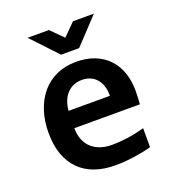

<svg xmlns="http://www.w3.org/2000/svg" viewBox="-129 -789 808 898"><g transform="rotate(-20 275.0 -339.5)"><path d="M500 -286.1Q500 -273.9 499.3 -254.4Q498.5 -234.9 497.1 -217.8H170.9Q170.9 -185.1 180.9 -160.2Q190.9 -135.3 209.2 -118.4Q227.5 -101.6 253.2 -92.8Q278.8 -84 310.1 -84Q346.2 -84 387.5 -89.6Q428.7 -95.2 473.1 -107.9V-13.2Q454.1 -7.8 431.6 -3.4Q409.2 1 385.7 4.4Q362.3 7.8 338.4 9.5Q314.5 11.2 292 11.2Q235.4 11.2 190.4 -4.9Q145.5 -21 114.3 -52.5Q83 -84 66.4 -130.4Q49.8 -176.8 49.8 -237.8Q49.8 -298.3 66.4 -347.9Q83 -397.5 113.3 -432.9Q143.6 -468.3 186.8 -487.5Q230 -506.8 283.2 -506.8Q335.9 -506.8 376.5 -490.5Q417 -474.1 444.3 -444.8Q471.7 -415.5 485.8 -375Q500 -334.5 500 -286.1ZM378.9 -303.2Q379.4 -332.5 371.6 -354.2Q363.8 -376 350.3 -390.1Q336.9 -404.3 319.1 -411.1Q301.3 -418 280.8 -418Q235.8 -418 207 -387.9Q178.2 -357.9 172.9 -303.2ZM230 -562 109.9 -689.9H215.8L275.9 -629.9L335.9 -689.9H439.9L319.8 -562ZM0 -496.1Z"/></g></svg>

Font: Code New Roman
Style: Bold
Weight: 700
Monospace: yes
Designer: Sam Radian
Foundry: Code New Roman
Version: Version 1.508 October 19, 2014